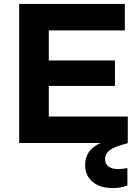

<svg xmlns="http://www.w3.org/2000/svg" viewBox="-20 -724 697 972"><path d="M627 -134V0H624L627 1Q561 17 536.5 35.5Q512 54 512 82Q512 106 529.5 119Q547 132 577 132Q595 132 625 127V215Q592 228 552 228Q486 228 448.5 196.5Q411 165 411 111Q411 35 489 0H77V-704H612V-570H227V-418H562V-289H227V-134Z"/></svg>

Font: CBA Beacon Sans Extra Bold
Style: Regular
Weight: 800
Designer: Wei Huang
Foundry: Wei Huang
Version: Version 1.002